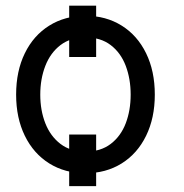

<svg xmlns="http://www.w3.org/2000/svg" viewBox="-20 -592 640 668"><path d="M314.5 -393.6H220.7V-572.3H314.5ZM314.5 55.7H220.7V-124H314.5ZM36.1 -262.7Q36.1 -344.7 66.4 -406.7Q96.7 -468.8 151.4 -502.9Q206.1 -537.1 277.3 -537.1Q348.6 -537.1 403.3 -502.9Q458 -468.8 488.3 -406.7Q518.6 -344.7 518.6 -262.7Q518.6 -181.6 488.3 -119.6Q458 -57.6 403.3 -23.4Q348.6 10.7 277.3 10.7Q206.1 10.7 151.4 -23.4Q96.7 -57.6 66.4 -119.6Q36.1 -181.6 36.1 -262.7ZM434.6 -262.7Q434.6 -317.4 417.5 -362.8Q400.4 -408.2 365.2 -435.1Q330.1 -461.9 277.3 -461.9Q225.6 -461.9 190.4 -435.1Q155.3 -408.2 137.7 -362.8Q120.1 -317.4 120.1 -262.7Q120.1 -208 137.7 -163.1Q155.3 -118.2 190.4 -91.3Q225.6 -64.5 277.3 -64.5Q330.1 -64.5 365.2 -91.3Q400.4 -118.2 417.5 -163.1Q434.6 -208 434.6 -262.7Z"/></svg>

Font: Pretendard GOV Variable
Style: Regular
Weight: 400
Designer: Base glyphs from Inter by Rasmus Andersson; Hangul glyphs from Noto Sans CJK(Source Han Sans) by Jang Soo-young and Kang
Foundry: Kil Hyung-jin
Version: Version 1.307;Glyphs 3.2 (3192)